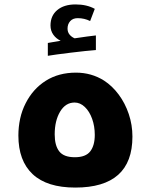

<svg xmlns="http://www.w3.org/2000/svg" viewBox="-20 -837 683 867"><path d="M320 10Q192 10 127.5 -50.5Q63 -111 63 -225Q63 -264 71 -301Q79 -338 96 -371Q129 -436 187 -472.5Q245 -509 323 -509Q393 -509 450 -473Q487 -449 516 -410Q545 -371 561.5 -322Q578 -273 578 -220Q578 10 320 10ZM318 -127Q367 -127 387.5 -153.5Q408 -180 408 -228Q408 -267 396 -300.5Q384 -334 363 -354Q342 -374 317 -374Q276 -374 251.5 -333Q227 -292 227 -230Q227 -180 247.5 -153.5Q268 -127 318 -127ZM196 -643 254 -653Q234 -662 221 -680Q208 -698 208 -722Q208 -766 238.5 -791.5Q269 -817 321 -817Q372 -817 408 -797L387 -742Q361 -755 331 -755Q309 -755 297 -741.5Q285 -728 285 -708Q285 -692 294 -681Q303 -670 317 -664Q348 -669 372.5 -672Q397 -675 413 -677V-611Q395 -610 364 -606.5Q333 -603 298.5 -599Q264 -595 236 -591Q208 -587 196 -585Z"/></svg>

Font: Noto Kufi Arabic ExtraBold
Style: Regular
Weight: 800
Designer: Monotype Design Team, David Williams, Khaled Hosny
Foundry: Google LLC
Version: Version 2.109; ttfautohint (v1.8.4.7-5d5b)